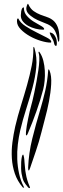

<svg xmlns="http://www.w3.org/2000/svg" viewBox="-20 -972 328 996"><path d="M204 -508Q190 -454 169.5 -396Q149 -338 127 -286Q126 -284 123 -276.5Q120 -269 116 -270Q114 -270 114.5 -278.5Q115 -287 115 -290Q116 -302 119 -320Q122 -338 126 -357Q130 -376 134 -394Q138 -412 142 -425Q144 -431 148.5 -449.5Q153 -468 158.5 -494Q164 -520 169.5 -550Q175 -580 179 -608Q183 -636 184 -659Q185 -682 181 -695Q179 -699 180 -701.5Q181 -704 182 -704Q184 -704 185 -701.5Q186 -699 188 -697Q199 -680 205 -656Q211 -632 212.5 -605.5Q214 -579 211.5 -553Q209 -527 204 -508ZM195 -286Q183 -238 166 -188Q149 -138 136 -100Q134 -95 132 -90.5Q130 -86 129 -88Q127 -88 126.5 -93Q126 -98 126 -103Q129 -178 147.5 -253Q166 -328 189 -404Q203 -451 214.5 -500.5Q226 -550 230 -607Q230 -612 233 -612Q234 -612 235 -610Q236 -608 237 -606Q248 -579 245.5 -535.5Q243 -492 234 -445.5Q225 -399 213 -355.5Q201 -312 195 -286ZM103 -4Q106 2 105 2Q103 2 101 1Q99 0 98 0Q70 -33 57 -71.5Q44 -110 41.5 -151Q39 -192 44.5 -234Q50 -276 59 -316Q72 -371 89 -425.5Q106 -480 120.5 -531.5Q135 -583 144.5 -631Q154 -679 153 -723Q153 -728 155 -729Q156 -729 157.5 -726Q159 -723 159 -722Q173 -674 168 -622.5Q163 -571 148.5 -517Q134 -463 116 -407Q98 -351 85 -296Q77 -261 72.5 -223Q68 -185 69.5 -146.5Q71 -108 79 -71.5Q87 -35 103 -4ZM114 -71Q119 -39 134 -4Q135 -2 135.5 1Q136 4 134 4Q132 4 128 2Q126 1 125 -1Q112 -16 104.5 -29Q97 -42 92 -71Q90 -82 89.5 -99Q89 -116 90 -132Q91 -148 93.5 -159Q96 -170 100 -170Q101 -170 102.5 -165Q104 -160 105 -153.5Q106 -147 106.5 -140.5Q107 -134 107 -132Q109 -115 110 -100Q111 -85 114 -71ZM243 -803Q252 -801 258 -794.5Q264 -788 268 -780Q272 -772 273.5 -764Q275 -756 275 -750Q275 -742 273.5 -737Q272 -732 269 -734Q268 -735 266 -736Q264 -737 262 -742Q260 -752 258 -757.5Q256 -763 253.5 -767.5Q251 -772 248 -777.5Q245 -783 241 -792Q239 -797 238 -801Q237 -805 243 -803ZM280 -764Q276 -790 265.5 -811.5Q255 -833 228 -846Q215 -852 195 -859.5Q175 -867 157 -877.5Q139 -888 126.5 -902Q114 -916 117 -934Q119 -943 122 -949Q125 -955 127 -950Q138 -926 154.5 -914.5Q171 -903 189 -896Q207 -889 225 -883Q243 -877 257 -865Q271 -853 279.5 -831.5Q288 -810 288 -772Q288 -767 287 -761Q286 -755 284 -755Q283 -755 280 -764ZM246 -755Q246 -751 242 -751Q222 -751 192 -760Q162 -769 134.5 -784.5Q107 -800 87.5 -820Q68 -840 68 -862Q68 -864 68.5 -870Q69 -876 73 -876H75Q85 -854 113 -836Q141 -818 170.5 -803.5Q200 -789 223 -777Q246 -765 246 -755ZM209 -823Q210 -819 207 -818.5Q204 -818 202 -818Q185 -818 165 -823Q145 -828 128 -837Q111 -846 99.5 -860Q88 -874 88 -892Q88 -900 90 -913.5Q92 -927 98 -932Q103 -934 103.5 -934Q104 -934 104 -931Q104 -907 119.5 -889.5Q135 -872 154.5 -860Q174 -848 190.5 -839Q207 -830 209 -823Z"/></svg>

Font: Akronim
Style: Regular
Weight: 400
Designer: Grzegorz Klimczewski
Foundry: Fonty.PL
Version: Version 1.002